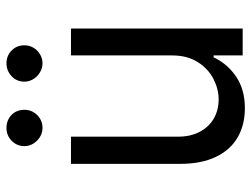

<svg xmlns="http://www.w3.org/2000/svg" viewBox="-112 -658 776 593"><g transform="rotate(-90 276.5 -361.0)"><path d="M402.3 -530.3H485.4V0H402.3V-89.8H396.5Q376 -46.4 336.2 -19.8Q296.4 6.8 239.3 6.8Q188 6.8 149.4 -15.4Q110.8 -37.6 89.1 -82.5Q67.4 -127.4 67.4 -193.4V-530.3H151.4V-199.2Q151.4 -161.6 166 -133.3Q180.7 -105 206.8 -89.6Q232.9 -74.2 266.6 -74.2Q298.3 -74.2 329.8 -90.3Q361.3 -106.4 381.8 -138.9Q402.3 -171.4 402.3 -217.8ZM122.1 -673.8Q122.1 -697.3 138.7 -713.4Q155.3 -729.5 177.7 -729.5Q202.6 -729.5 218.5 -713.9Q234.4 -698.2 234.4 -673.8Q234.4 -651.4 218.3 -634.8Q202.1 -618.2 177.7 -618.2Q163.6 -618.2 150.6 -626Q137.7 -633.8 129.9 -646.7Q122.1 -659.7 122.1 -673.8ZM321.3 -673.8Q321.3 -697.8 338.1 -713.6Q355 -729.5 377.9 -729.5Q401.4 -729.5 417.5 -713.6Q433.6 -697.8 433.6 -673.8Q433.6 -659.2 426.3 -646.5Q418.9 -633.8 406 -626Q393.1 -618.2 377.9 -618.2Q363.3 -618.2 350.1 -626Q336.9 -633.8 329.1 -646.7Q321.3 -659.7 321.3 -673.8Z"/></g></svg>

Font: WEMIX Pretendard
Style: Regular
Weight: 400
Designer: Base glyphs from Inter by Rasmus Andersson; Hangeul glyphs from Noto Sans CJK(Source Han Sans) by Jang Soo-young and Kan
Foundry: Kil Hyung-jin
Version: Version 1.000